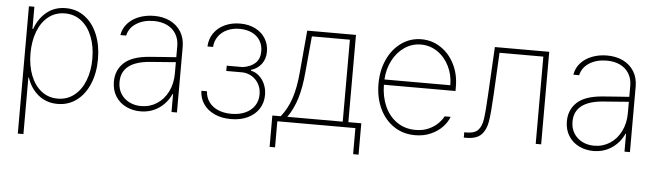

<svg xmlns="http://www.w3.org/2000/svg" viewBox="-47 -717 3747 1096"><g transform="rotate(5 1826.5 -169.5)"><path d="M80.1 -530.3H111.3V-403.3H115.2Q136.7 -464.4 182.1 -501.2Q227.5 -538.1 291 -538.1Q353.5 -538.1 400.6 -502.7Q447.8 -467.3 473.4 -405Q499 -342.8 499 -263.7Q499 -185.1 473.1 -122.6Q447.3 -60.1 400.1 -24.7Q353 10.7 291 10.7Q227.5 10.7 181.6 -26.1Q135.7 -63 115.2 -125H112.3V199.2H80.1ZM289.1 -19.5Q342.8 -19.5 383.3 -51.3Q423.8 -83 445.3 -138.7Q466.8 -194.3 466.8 -263.7Q466.8 -333.5 445.3 -388.9Q423.8 -444.3 383.5 -476.1Q343.3 -507.8 289.1 -507.8Q234.9 -507.8 194.8 -476.3Q154.8 -444.8 133.5 -389.2Q112.3 -333.5 112.3 -263.7Q112.3 -193.8 133.8 -138.2Q155.3 -82.5 195.3 -51Q235.4 -19.5 289.1 -19.5Z M789.1 -302.7Q825.7 -305.7 869.4 -308.8Q913.1 -312 943.4 -314V-377.9Q943.4 -417 925.5 -446.8Q907.7 -476.6 874.8 -492.7Q841.8 -508.8 797.9 -508.8Q740.2 -508.8 699 -483.2Q657.7 -457.5 647.5 -412.1H614.3Q620.6 -450.7 646.2 -479.2Q671.9 -507.8 711.4 -522.9Q751 -538.1 797.9 -538.1Q848.6 -538.1 888.7 -518.8Q928.7 -499.5 951.7 -462.6Q974.6 -425.8 974.6 -376V0H943.4V-102.5H940.4Q917 -50.8 871.1 -19.5Q825.2 11.7 765.6 11.7Q720.7 11.7 682.9 -6.8Q645 -25.4 622.8 -60.8Q600.6 -96.2 600.6 -144.5Q600.6 -209.5 645.3 -252Q689.9 -294.4 789.1 -302.7ZM767.6 -18.6Q816.9 -18.6 857.2 -44.4Q897.5 -70.3 920.4 -116.5Q943.4 -162.6 943.4 -220.7V-285.6L900.4 -282.2Q813 -274.9 797.9 -274.4Q632.8 -261.7 632.8 -144.5Q632.8 -106.9 650.4 -78.4Q668 -49.8 698.7 -34.2Q729.5 -18.6 767.6 -18.6Z M1284.2 -19.5Q1329.6 -19.5 1363.8 -34.9Q1397.9 -50.3 1416.7 -78.6Q1435.5 -106.9 1435.5 -143.6Q1435.5 -177.2 1420.9 -203.4Q1406.2 -229.5 1381.8 -244.4Q1357.4 -259.3 1329.1 -260.7H1234.4V-291H1326.2Q1372.6 -297.9 1398.2 -322.5Q1423.8 -347.2 1423.8 -389.6Q1423.8 -424.8 1407.2 -451.4Q1390.6 -478 1360.1 -492.4Q1329.6 -506.8 1290 -506.8Q1250 -506.8 1218.3 -492.2Q1186.5 -477.5 1168 -450.9Q1149.4 -424.3 1147.5 -390.6H1115.2Q1117.2 -434.1 1140.1 -467.3Q1163.1 -500.5 1202.4 -518.8Q1241.7 -537.1 1290 -537.1Q1339.4 -537.1 1377.2 -518.1Q1415 -499 1435.5 -465.8Q1456.1 -432.6 1456.1 -390.6Q1456.1 -349.1 1434.1 -319.8Q1412.1 -290.5 1375 -279.3V-274.4Q1400.4 -269.5 1421.4 -251.2Q1442.4 -232.9 1454.6 -204.6Q1466.8 -176.3 1466.8 -143.6Q1466.8 -98.6 1444.3 -63.7Q1421.9 -28.8 1380.4 -9Q1338.9 10.7 1284.2 10.7Q1231.9 10.7 1191.2 -7.6Q1150.4 -25.9 1127.2 -59.1Q1104 -92.3 1102.5 -135.7H1134.8Q1136.7 -100.6 1155.5 -74.5Q1174.3 -48.3 1207.3 -33.9Q1240.2 -19.5 1284.2 -19.5Z M1518.6 -30.3H1566.4Q1604 -76.7 1624.8 -138.4Q1645.5 -200.2 1653.3 -290L1674.8 -530.3H1954.1V-30.3H2028.3V149.4H1997.1V0H1549.8V149.4H1518.6ZM1921.9 -30.3V-500H1704.1L1684.6 -290Q1677.2 -204.6 1658.2 -142.3Q1639.2 -80.1 1604.5 -30.3Z M2106.4 -263.7Q2106.4 -341.3 2135.5 -404.1Q2164.6 -466.8 2215.3 -502.4Q2266.1 -538.1 2329.1 -538.1Q2389.2 -538.1 2439.2 -505.4Q2489.3 -472.7 2518.6 -414.8Q2547.9 -356.9 2547.9 -285.2V-260.7H2137.7Q2138.2 -192.9 2162.6 -137.9Q2187 -83 2232.7 -51.3Q2278.3 -19.5 2339.8 -19.5Q2382.3 -19.5 2414.8 -34.4Q2447.3 -49.3 2467.8 -70.1Q2488.3 -90.8 2499 -111.3H2533.2Q2522 -80.6 2495.6 -52.7Q2469.2 -24.9 2429.2 -7.1Q2389.2 10.7 2339.8 10.7Q2270.5 10.7 2217.5 -24.9Q2164.6 -60.5 2135.5 -123Q2106.4 -185.5 2106.4 -263.7ZM2515.6 -291Q2515.6 -350.6 2490.7 -400.4Q2465.8 -450.2 2423.1 -479Q2380.4 -507.8 2329.1 -507.8Q2278.3 -507.8 2236.1 -479.5Q2193.8 -451.2 2167.7 -401.6Q2141.6 -352.1 2138.2 -291Z M2618.2 -30.3H2630.9Q2676.8 -30.3 2697 -51.5Q2717.3 -72.8 2723.6 -115.5Q2730 -158.2 2735.4 -261.7L2750 -530.3H3061.5V0H3030.3V-500H2779.3L2766.6 -255.9Q2761.2 -150.9 2752.9 -102.5Q2744.6 -54.2 2717.5 -27.1Q2690.4 0 2631.8 0H2618.2Z M3384.8 -302.7Q3421.4 -305.7 3465.1 -308.8Q3508.8 -312 3539.1 -314V-377.9Q3539.1 -417 3521.2 -446.8Q3503.4 -476.6 3470.5 -492.7Q3437.5 -508.8 3393.6 -508.8Q3335.9 -508.8 3294.7 -483.2Q3253.4 -457.5 3243.2 -412.1H3210Q3216.3 -450.7 3241.9 -479.2Q3267.6 -507.8 3307.1 -522.9Q3346.7 -538.1 3393.6 -538.1Q3444.3 -538.1 3484.4 -518.8Q3524.4 -499.5 3547.4 -462.6Q3570.3 -425.8 3570.3 -376V0H3539.1V-102.5H3536.1Q3512.7 -50.8 3466.8 -19.5Q3420.9 11.7 3361.3 11.7Q3316.4 11.7 3278.6 -6.8Q3240.7 -25.4 3218.5 -60.8Q3196.3 -96.2 3196.3 -144.5Q3196.3 -209.5 3241 -252Q3285.6 -294.4 3384.8 -302.7ZM3363.3 -18.6Q3412.6 -18.6 3452.9 -44.4Q3493.2 -70.3 3516.1 -116.5Q3539.1 -162.6 3539.1 -220.7V-285.6L3496.1 -282.2Q3408.7 -274.9 3393.6 -274.4Q3228.5 -261.7 3228.5 -144.5Q3228.5 -106.9 3246.1 -78.4Q3263.7 -49.8 3294.4 -34.2Q3325.2 -18.6 3363.3 -18.6Z"/></g></svg>

Font: Pretendard JP Thin
Style: Regular
Weight: 100
Designer: Base glyphs from Inter by Rasmus Andersson; Hangeul glyphs from Noto Sans CJK(Source Han Sans) by Jang Soo-young and Kan
Foundry: Kil Hyung-jin
Version: Version 1.309